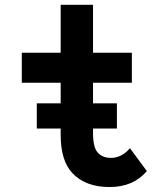

<svg xmlns="http://www.w3.org/2000/svg" viewBox="-20 -752 626 782"><path d="M578.1 -55.2Q522.9 9.8 426.8 9.8Q327.6 9.8 274.4 -47.4Q227.1 -98.1 227.1 -202.6V-228.5H129.9V-331.1H227.1V-415H68.8V-537.1H227.1V-732.4H358.9V-537.1H517.1V-415H358.9V-331.1H456.1V-228.5H358.9V-210.4Q358.9 -153.3 377 -131.8Q396.5 -108.9 432.1 -108.9Q475.1 -108.9 509.3 -148.4Z"/></svg>

Font: Consola Mono
Style: Bold
Weight: 700
Monospace: yes
Designer: Wojciech Kalinowski "wmk69" (wmk69@o2.pl)
Foundry: Wojciech Kalinowski "wmk69" (wmk69@o2.pl)
Version: Version 2.1.0